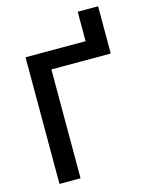

<svg xmlns="http://www.w3.org/2000/svg" viewBox="-131 -980 841 1065"><g transform="rotate(-15 290.0 -448.0)"><path d="M75.6 0H196.7V-625H537.6V-896.3H420.5V-727.3H75.6Z"/></g></svg>

Font: Magic Ui Pro Semi Bold
Style: Regular
Weight: 600
Designer: Stefan Endress, Andreas Faust
Version: Version 1.000;FEAKit 1.0